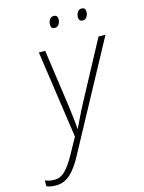

<svg xmlns="http://www.w3.org/2000/svg" viewBox="-245 -794 837 1116"><g transform="rotate(-15 174.0 -235.5)"><path d="M-50 242Q-85 242 -106 232V197Q-94 202 -81 205Q-68 208 -49 208Q-14 208 14 180.5Q42 153 74 96L129 -4L53 -530H91L139 -192Q145 -145 149.5 -107Q154 -69 155 -44H157Q168 -66 186 -104Q204 -142 226 -183L412 -530H454L108 110Q74 174 37 208Q0 242 -50 242ZM349 -644Q325 -644 325 -669Q325 -684 333 -698.5Q341 -713 359 -713Q382 -713 382 -688Q382 -672 373.5 -658Q365 -644 349 -644ZM180 -644Q157 -644 157 -669Q157 -684 165 -698.5Q173 -713 191 -713Q214 -713 214 -688Q214 -672 205.5 -658Q197 -644 180 -644Z"/></g></svg>

Font: Noto Sans Disp ExtLt
Style: Italic
Weight: 200
Italic angle: -12°
Designer: Monotype Design Team
Foundry: Monotype Imaging Inc.
Version: Version 2.000;GOOG;noto-source:20170915:90ef993387c0